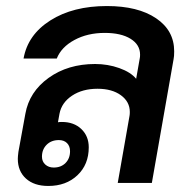

<svg xmlns="http://www.w3.org/2000/svg" viewBox="-20 -606 634 636"><path d="M557 -436Q557 -419 555 -410L483 0H370L409 -222Q410 -227 410 -235Q410 -269 380.5 -290.5Q351 -312 303 -312Q253 -312 218.5 -289Q184 -266 177 -229L172 -201Q176 -202 185 -202Q225 -202 249.5 -178.5Q274 -155 274 -118Q274 -61 236.5 -25.5Q199 10 140 10Q93 10 66 -14.5Q39 -39 39 -80Q39 -87 41 -103L64 -229Q77 -302 141 -348Q205 -394 295 -394Q337 -394 375 -380.5Q413 -367 431 -345L443 -413Q444 -417 444 -425Q444 -458 412.5 -477.5Q381 -497 327 -497Q270 -497 226.5 -473.5Q183 -450 168 -412H58Q72 -491 147 -538.5Q222 -586 334 -586Q437 -586 497 -545.5Q557 -505 557 -436ZM175 -142Q150 -142 134.5 -126.5Q119 -111 119 -87Q119 -71 130 -61Q141 -51 158 -51Q182 -51 197 -66Q212 -81 212 -105Q212 -122 202 -132Q192 -142 175 -142Z"/></svg>

Font: Sarabun SemiBold
Style: Italic
Weight: 600
Italic angle: -10°
Designer: Suppakit Chalermlarp | Katatrad Co.,Ltd.
Foundry: Cadson Demak Co.,Ltd.
Version: Version 1.000; ttfautohint (v1.6)